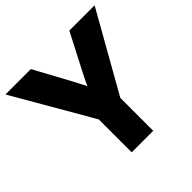

<svg xmlns="http://www.w3.org/2000/svg" viewBox="-182 -900 1073 1073"><g transform="rotate(-45 354.5 -364.0)"><path d="M272.5 0V-260.3L2.4 -727.5H203.1L317.9 -516.1Q328.6 -496.1 338.6 -476.3Q348.6 -456.5 358.9 -437Q368.2 -456.5 377.9 -476.3Q387.7 -496.1 397.9 -516.1L507.3 -727.5H707L442.9 -260.3V0Z"/></g></svg>

Font: Inter Display ExtraBold
Style: Regular
Weight: 800
Designer: Rasmus Andersson
Foundry: rsms
Version: Version 4.000;git-a52131595